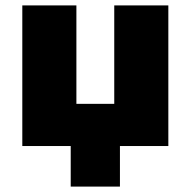

<svg xmlns="http://www.w3.org/2000/svg" viewBox="-20 -540 705 710"><path d="M62.5 0V-520H262.5V-156H402.5V-520H602.5V0ZM241.5 150V-104H423.5V150Z"/></svg>

Font: Geologica Cursive Black
Style: Regular
Weight: 900
Designer: Sindre Bremnes, Frode Helland
Foundry: Monokrom Skriftforlag AS
Version: Version 1.010;gftools[0.9.28]